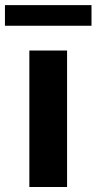

<svg xmlns="http://www.w3.org/2000/svg" viewBox="-73 -748 386 768"><path d="M195.3 0H44.4V-545.9H195.3ZM-53.2 -645V-727.5H293V-645Z"/></svg>

Font: Inter Tight Stencil
Style: Bold
Weight: 700
Designer: Rasmus Andersson
Foundry: rsms
Version: Version 3.004;Glyphs 3.1.2 (3151)